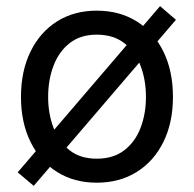

<svg xmlns="http://www.w3.org/2000/svg" viewBox="-20 -583 631 625"><path d="M294.9 11.7Q221.2 11.7 165.8 -23.2Q110.4 -58.1 79.3 -121.1Q48.3 -184.1 48.3 -267.6Q48.3 -351.6 79.3 -415Q110.4 -478.5 165.8 -513.4Q221.2 -548.3 294.9 -548.3Q369.1 -548.3 425 -513.4Q481 -478.5 512 -415Q543 -351.6 543 -267.6Q543 -184.1 512 -121.1Q481 -58.1 425 -23.2Q369.1 11.7 294.9 11.7ZM294.9 -66.4Q349.1 -66.4 384.8 -94Q420.4 -121.6 437.7 -167.2Q455.1 -212.9 455.1 -267.6Q455.1 -322.3 437.7 -368.4Q420.4 -414.6 384.8 -442.4Q349.1 -470.2 294.9 -470.2Q241.7 -470.2 206.5 -442.4Q171.4 -414.6 154.1 -368.7Q136.7 -322.8 136.7 -267.6Q136.7 -212.9 154.1 -167.2Q171.4 -121.6 206.3 -94Q241.2 -66.4 294.9 -66.4ZM89.8 22 37.6 -22 501 -563 552.7 -518.6Z"/></svg>

Font: Inter 17pt
Style: Regular
Weight: 400
Version: Version 4.001;git-66647c0bb